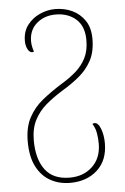

<svg xmlns="http://www.w3.org/2000/svg" viewBox="-55 -586 569 876"><g transform="rotate(-5 229.0 -148.0)"><path d="M231 250Q182 250 142 228.5Q102 207 78 161.5Q54 116 54 45Q54 -20 78 -64.5Q102 -109 142 -141Q182 -173 230 -203Q267 -225 296.5 -250.5Q326 -276 343.5 -310Q361 -344 361 -392Q361 -456 324.5 -488.5Q288 -521 231 -521Q179 -521 144 -490.5Q109 -460 109 -409Q109 -387 118 -361Q114 -359 110 -359Q98 -359 89.5 -375Q81 -391 81 -413Q81 -456 103.5 -485.5Q126 -515 160.5 -530.5Q195 -546 231 -546Q273 -546 308.5 -529.5Q344 -513 366.5 -480Q389 -447 389 -396Q389 -337 367.5 -297Q346 -257 310.5 -227.5Q275 -198 231 -172Q189 -146 155.5 -117.5Q122 -89 102 -50.5Q82 -12 82 43Q82 128 118.5 177Q155 226 231 226Q295 226 335.5 187Q376 148 376 83Q376 60 372 35.5Q368 11 355 -9Q360 -12 365 -12Q382 -12 393 17.5Q404 47 404 83Q404 162 355.5 206Q307 250 231 250Z"/></g></svg>

Font: Noto Serif Georgian SemiCondensed Thin
Style: Regular
Weight: 100
Width: 4
Designer: Monotype Design Team, Akaki Razmadze
Foundry: Google LLC
Version: Version 2.003; ttfautohint (v1.8.4.7-5d5b)